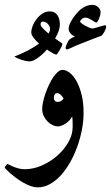

<svg xmlns="http://www.w3.org/2000/svg" viewBox="-57 -559 466 806"><path d="M293.9 -85.4Q293.9 -51.8 287.1 -15.6Q280.3 20.5 267.8 55.4Q255.4 90.3 237.8 121.6Q220.2 152.8 199 176.3Q177.7 199.7 153.1 213.6Q128.4 227.5 102.1 227.5Q86.9 227.5 70.8 221.7Q54.7 215.8 39.1 206.8Q23.4 197.8 9.8 187.5Q-3.9 177.2 -14.4 168Q-24.9 158.7 -31 152.1Q-37.1 145.5 -37.1 144.5Q-37.1 143.6 -35.6 141.1Q-34.2 138.7 -32.2 136Q-30.3 133.3 -28.3 131.3Q-26.4 129.4 -25.4 129.4Q-23.9 129.4 -17.8 132.8Q-11.7 136.2 -2 140.4Q7.8 144.5 20.3 147.9Q32.7 151.4 46.4 151.4Q83.5 151.4 119.6 135.3Q155.8 119.1 184.3 93.8Q212.9 68.4 230.5 36.9Q248 5.4 248 -24.9Q248 -37.1 247.8 -48.1Q247.6 -59.1 246.1 -69.8Q240.2 -59.6 232.4 -51.8Q224.6 -43.9 216.1 -38.8Q207.5 -33.7 199.7 -31Q191.9 -28.3 186 -28.3Q176.3 -28.3 164.8 -33.4Q153.3 -38.6 143.6 -48.1Q133.8 -57.6 127 -71.3Q120.1 -85 120.1 -101.6Q120.1 -114.3 123.8 -131.3Q127.4 -148.4 133.8 -166.5Q140.1 -184.6 148.4 -202.4Q156.7 -220.2 166.3 -234.4Q175.8 -248.5 185.8 -257.1Q195.8 -265.6 205.1 -265.6Q219.7 -265.6 235.4 -253.7Q251 -241.7 263.9 -218.8Q276.9 -195.8 285.4 -162.4Q293.9 -128.9 293.9 -85.4ZM210 -146Q205.6 -152.8 198.5 -160.4Q191.4 -168 182.6 -168Q176.8 -168 172.9 -162.4Q168.9 -156.7 168.9 -147Q168.9 -140.6 173.3 -136Q177.7 -131.3 184.6 -131.3Q194.3 -131.3 200.9 -136Q207.5 -140.6 210 -146ZM151.9 -511.2Q172.9 -511.2 183.6 -495.8Q194.3 -480.5 194.3 -456.5Q194.3 -443.4 189 -428.2Q183.6 -413.1 174.3 -397.5Q184.1 -390.6 191.4 -385.5Q198.7 -380.4 202.1 -378.4Q204.6 -377 204.6 -374Q204.6 -370.1 201.2 -362.8Q197.8 -355.5 193.4 -348.1Q189 -340.8 184.8 -335.2Q180.7 -329.6 179.2 -329.6Q176.3 -329.6 165.3 -335.4Q154.3 -341.3 140.1 -351.1Q120.6 -329.1 100.8 -315.2Q81.1 -301.3 67.4 -301.3Q60.1 -301.3 50.8 -303.2Q41.5 -305.2 32.5 -308.1Q23.4 -311 15.6 -314.7Q7.8 -318.4 3.4 -321.8Q35.6 -334 61.8 -347.9Q87.9 -361.8 106.9 -376Q93.3 -388.2 83.7 -400.6Q74.2 -413.1 74.2 -424.3Q74.2 -434.6 79.8 -449.5Q85.4 -464.4 95.7 -478Q106 -491.7 120.4 -501.5Q134.8 -511.2 151.9 -511.2ZM113.3 -457Q113.3 -450.2 123.3 -439.7Q133.3 -429.2 147 -418Q153.3 -429.2 153.3 -437Q153.3 -441.9 151.1 -447.3Q148.9 -452.6 145 -457.3Q141.1 -461.9 135.5 -465.1Q129.9 -468.3 123 -468.3Q116.7 -468.3 115 -464.1Q113.3 -460 113.3 -457ZM388.7 -445.8Q388.7 -442.9 386.5 -436.8Q384.3 -430.7 380.9 -424.8Q377.4 -418.9 373.8 -414.1Q370.1 -409.2 367.2 -408.2Q364.3 -407.2 355 -403.8Q345.7 -400.4 333.7 -395.8Q321.8 -391.1 309.1 -386Q296.4 -380.9 286.6 -377.4Q262.7 -368.2 245.6 -359.9Q228.5 -351.6 224.6 -351.6Q222.2 -351.6 220.2 -352.8Q218.3 -354 218.3 -357.9Q218.3 -360.4 220 -365.5Q221.7 -370.6 224.1 -375.7Q226.6 -380.9 229 -385.3Q231.4 -389.6 232.4 -391.1Q233.9 -392.6 237.3 -395Q240.7 -397.5 244.6 -399.7Q248.5 -401.9 252.2 -403.6Q255.9 -405.3 257.8 -406.2Q253.9 -407.2 249.3 -409.9Q244.6 -412.6 240.7 -416.7Q236.8 -420.9 233.9 -426.3Q231 -431.6 231 -438.5Q231 -446.8 235.4 -457.3Q239.7 -467.8 246.3 -478Q252.9 -488.3 260 -497.1Q267.1 -505.9 272.9 -511.7Q282.2 -521 291 -526.4Q299.8 -531.7 307.1 -534.4Q314.5 -537.1 320.8 -537.8Q327.1 -538.6 332 -538.6Q337.4 -538.6 343.3 -536.4Q349.1 -534.2 354 -530Q358.9 -525.9 362.1 -520.3Q365.2 -514.6 365.2 -507.8Q365.2 -501.5 363.3 -493.9Q361.3 -486.3 358.4 -479.7Q355.5 -473.1 352.3 -468.8Q349.1 -464.4 347.2 -464.4Q345.2 -464.4 340.1 -467.5Q335 -470.7 328.6 -474.6Q322.3 -478.5 315.4 -481.7Q308.6 -484.9 302.7 -484.9Q293 -484.9 286.1 -479Q279.3 -473.1 279.3 -467.8Q279.3 -466.3 284.9 -461.7Q290.5 -457 298.8 -452.1Q307.1 -447.3 316.4 -443.4Q325.7 -439.5 333 -439Q338.9 -440.4 346.9 -442.9Q355 -445.3 362.5 -447.5Q370.1 -449.7 376 -451.4Q381.8 -453.1 383.3 -453.1Q388.7 -453.1 388.7 -445.8Z"/></svg>

Font: Scheherazade
Style: Bold
Weight: 700
Version: Version 2.100 (build 932/914)